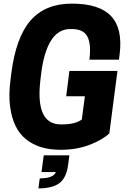

<svg xmlns="http://www.w3.org/2000/svg" viewBox="-20 -813 713 1059"><path d="M362.8 43.9 355 101.1Q345.2 169.4 306.6 197.8Q268.1 226.1 191.9 226.1L199.2 170.9Q274.4 170.9 288.1 136.2H209L221.2 43.9ZM314 13.2Q255.4 13.2 208 -1Q160.6 -15.1 123.8 -44.7Q86.9 -74.2 64.9 -120.1Q43 -166 35.2 -229.2Q27.3 -292.5 38.1 -374L42 -405.8Q67.4 -607.4 148.7 -700.2Q230 -793 376 -793Q527.8 -793 592.5 -724.4Q657.2 -655.8 640.1 -516.1L636.2 -483.9H473.1Q483.9 -569.8 461.9 -611.3Q439.9 -652.8 377 -652.8H367.2Q301.8 -652.8 261.7 -589.6Q221.7 -526.4 207 -407.2L203.1 -374Q173.3 -127 314.9 -127H325.2Q394.5 -127 431.2 -153.8L448.2 -282.2H345.2L362.8 -421.9H627.9L583 -77.1Q542.5 -40 472.2 -13.4Q401.9 13.2 314 13.2Z"/></svg>

Font: Cooper Hewitt
Style: Bold Italic
Weight: 712
Designer: Village Type and Design LLC
Foundry: Cooper Hewitt Smithsonian Design Museum
Version: 1.000